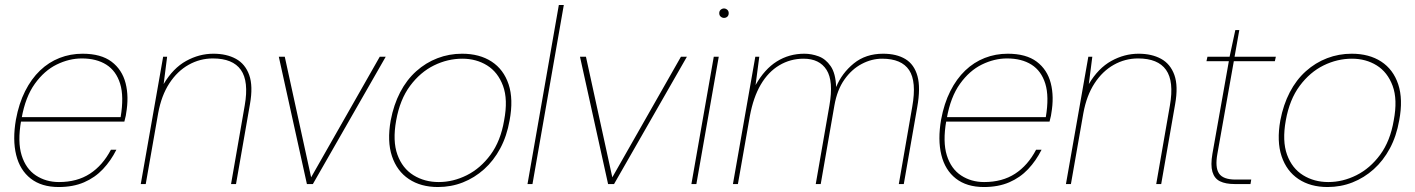

<svg xmlns="http://www.w3.org/2000/svg" viewBox="-20 -740 5691 772"><path d="M216 12Q147 12 103.5 -22Q60 -56 45 -117Q30 -178 44 -259Q56 -324 81 -373.5Q106 -423 141 -456.5Q176 -490 219.5 -507Q263 -524 312 -524Q386 -524 428.5 -492Q471 -460 485 -405.5Q499 -351 487 -283Q486 -274 484 -267.5Q482 -261 480 -251H54L57 -269H465Q479 -352 463 -403.5Q447 -455 407.5 -480Q368 -505 309 -505Q258 -505 208 -480.5Q158 -456 120 -403Q82 -350 67 -265L65 -255Q50 -170 67 -115.5Q84 -61 124.5 -34.5Q165 -8 217 -8Q290 -8 341.5 -41.5Q393 -75 426 -138H448Q426 -94 394 -60Q362 -26 318 -7Q274 12 216 12Z M546 0 636 -512H652L638 -402Q676 -466 728.5 -495Q781 -524 838 -524Q891 -524 928.5 -503.5Q966 -483 982 -438.5Q998 -394 985 -321L929 0H909L964 -316Q981 -413 948.5 -459Q916 -505 836 -505Q784 -505 738.5 -479.5Q693 -454 661 -405Q629 -356 616 -285L566 0Z M1214 0 1101 -512H1125L1231 -27L1507 -512H1531L1238 0Z M1741 12Q1672 12 1624 -20Q1576 -52 1556 -112Q1536 -172 1551 -256Q1563 -319 1589 -369Q1615 -419 1653.5 -453.5Q1692 -488 1739 -506Q1786 -524 1838 -524Q1908 -524 1956.5 -492.5Q2005 -461 2025 -401Q2045 -341 2029 -256Q2018 -193 1991.5 -143.5Q1965 -94 1926.5 -59.5Q1888 -25 1841 -6.5Q1794 12 1741 12ZM1744 -8Q1802 -8 1857 -35.5Q1912 -63 1952.5 -118Q1993 -173 2007 -256Q2023 -340 2002.5 -395Q1982 -450 1938.5 -477Q1895 -504 1839 -504Q1780 -504 1725 -477Q1670 -450 1629 -395Q1588 -340 1573 -256Q1558 -173 1578 -118Q1598 -63 1642.5 -35.5Q1687 -8 1744 -8Z M2101 0 2227 -720H2247L2121 0Z M2425 0 2312 -512H2336L2442 -27L2718 -512H2742L2449 0Z M2760 0 2850 -512H2870L2780 0ZM2891 -668Q2884 -668 2878 -673Q2872 -678 2872 -687Q2872 -696 2878 -701Q2884 -706 2891 -706Q2898 -706 2904 -701Q2910 -696 2910 -687Q2910 -678 2904.5 -673Q2899 -668 2891 -668Z M2927 0 3017 -512H3033L3018 -398Q3054 -462 3103.5 -493Q3153 -524 3214 -524Q3243 -524 3271.5 -513.5Q3300 -503 3320 -474Q3340 -445 3342 -390Q3365 -446 3413 -485Q3461 -524 3531 -524Q3585 -524 3620.5 -502.5Q3656 -481 3669 -434Q3682 -387 3668 -309L3614 0H3594L3648 -311Q3666 -412 3635.5 -458Q3605 -504 3527 -504Q3485 -504 3445 -483Q3405 -462 3375.5 -420.5Q3346 -379 3335 -316L3280 0H3260L3315 -316Q3332 -414 3303.5 -459Q3275 -504 3211 -504Q3158 -504 3113.5 -477.5Q3069 -451 3039 -400Q3009 -349 2995 -273L2947 0Z M3936 12Q3867 12 3823.5 -22Q3780 -56 3765 -117Q3750 -178 3764 -259Q3776 -324 3801 -373.5Q3826 -423 3861 -456.5Q3896 -490 3939.5 -507Q3983 -524 4032 -524Q4106 -524 4148.5 -492Q4191 -460 4205 -405.5Q4219 -351 4207 -283Q4206 -274 4204 -267.5Q4202 -261 4200 -251H3774L3777 -269H4185Q4199 -352 4183 -403.5Q4167 -455 4127.5 -480Q4088 -505 4029 -505Q3978 -505 3928 -480.5Q3878 -456 3840 -403Q3802 -350 3787 -265L3785 -255Q3770 -170 3787 -115.5Q3804 -61 3844.5 -34.5Q3885 -8 3937 -8Q4010 -8 4061.5 -41.5Q4113 -75 4146 -138H4168Q4146 -94 4114 -60Q4082 -26 4038 -7Q3994 12 3936 12Z M4266 0 4356 -512H4372L4358 -402Q4396 -466 4448.5 -495Q4501 -524 4558 -524Q4611 -524 4648.5 -503.5Q4686 -483 4702 -438.5Q4718 -394 4705 -321L4649 0H4629L4684 -316Q4701 -413 4668.5 -459Q4636 -505 4556 -505Q4504 -505 4458.5 -479.5Q4413 -454 4381 -405Q4349 -356 4336 -285L4286 0Z M4944 0Q4908 0 4885.5 -11Q4863 -22 4855 -49Q4847 -76 4855 -122L4921 -494H4831L4835 -512H4924L4947 -619H4963L4944 -512H5110L5106 -494H4941L4875 -122Q4865 -67 4881.5 -42.5Q4898 -18 4948 -18H5011L5008 0Z M5318 12Q5249 12 5201 -20Q5153 -52 5133 -112Q5113 -172 5128 -256Q5140 -319 5166 -369Q5192 -419 5230.5 -453.5Q5269 -488 5316 -506Q5363 -524 5415 -524Q5485 -524 5533.5 -492.5Q5582 -461 5602 -401Q5622 -341 5606 -256Q5595 -193 5568.5 -143.5Q5542 -94 5503.5 -59.5Q5465 -25 5418 -6.5Q5371 12 5318 12ZM5321 -8Q5379 -8 5434 -35.5Q5489 -63 5529.5 -118Q5570 -173 5584 -256Q5600 -340 5579.5 -395Q5559 -450 5515.5 -477Q5472 -504 5416 -504Q5357 -504 5302 -477Q5247 -450 5206 -395Q5165 -340 5150 -256Q5135 -173 5155 -118Q5175 -63 5219.5 -35.5Q5264 -8 5321 -8Z"/></svg>

Font: DM Sans 12pt Thin
Style: Italic
Weight: 250
Italic angle: -10°
Version: Version 4.004;gftools[0.9.30]